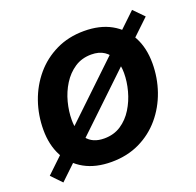

<svg xmlns="http://www.w3.org/2000/svg" viewBox="-112 -671 820 805"><g transform="rotate(-20 298.0 -268.0)"><path d="M258.8 11.2Q188.5 11.2 138.4 -16.6Q88.4 -44.4 61.8 -94.7Q35.2 -145 35.2 -212.4Q35.2 -277.8 55.9 -337.4Q76.7 -397 116 -443.6Q155.3 -490.2 211.2 -517.3Q267.1 -544.4 336.4 -544.4Q406.7 -544.4 456.8 -516.6Q506.8 -488.8 533.7 -438.2Q560.5 -387.7 560.5 -319.8Q560.5 -254.9 539.8 -195.3Q519 -135.7 479.7 -89.1Q440.4 -42.5 384.5 -15.6Q328.6 11.2 258.8 11.2ZM263.7 -91.8Q306.6 -91.8 338.6 -113Q370.6 -134.3 391.8 -168.7Q413.1 -203.1 423.8 -243.4Q434.6 -283.7 434.6 -321.8Q434.6 -357.9 422.9 -384.5Q411.1 -411.1 388.4 -426.3Q365.7 -441.4 331.5 -441.4Q289.1 -441.4 257.1 -420.2Q225.1 -398.9 203.6 -364.5Q182.1 -330.1 171.6 -289.8Q161.1 -249.5 161.1 -210.9Q161.1 -157.2 186.8 -124.5Q212.4 -91.8 263.7 -91.8ZM38.6 22.9 -5.4 -22.9 556.6 -558.6 601.1 -513.2Z"/></g></svg>

Font: Inter 20pt SemiBold
Style: Italic
Weight: 600
Italic angle: -9.3988°
Version: Version 4.001;git-66647c0bb